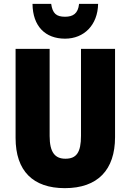

<svg xmlns="http://www.w3.org/2000/svg" viewBox="-20 -968 679 998"><path d="M490 -948H391C386 -897 359 -881 318 -881C273 -881 253 -898 246 -948H149C150 -831 216 -767 318 -767C417 -767 488 -838 490 -948ZM578 -255V-714H401V-262C401 -175 377 -143 320 -143C266 -143 238 -176 238 -261V-714H61V-251C61 -79 152 10 317 10C488 10 578 -85 578 -255Z"/></svg>

Font: Noto Sans Georgian Condensed Black
Style: Regular
Weight: 900
Width: 3
Designer: Monotype Design Team, Akaki Razmadze
Foundry: Google LLC
Version: Version 2.005